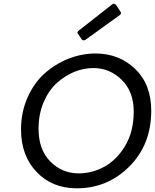

<svg xmlns="http://www.w3.org/2000/svg" viewBox="-20 -1014 840 1041"><path d="M629 -932 443 -798Q430 -791 423 -801L403 -830Q395 -839 408 -849L588 -990Q593 -994 597 -994L608 -989L633 -951Q641 -942 629 -932ZM396 7Q263 7 178.5 -81.5Q94 -170 94 -312Q94 -405 129 -484.5Q164 -564 221.5 -615.5Q279 -667 351 -695.5Q423 -724 498 -724Q626 -724 713 -640Q800 -556 800 -414Q800 -230 681.5 -111.5Q563 7 396 7ZM407 -74Q480 -74 546.5 -110.5Q613 -147 659 -224Q705 -301 705 -409Q705 -517 640 -581Q575 -645 487 -645Q380 -645 288 -564Q244 -524 216.5 -459.5Q189 -395 189 -316Q189 -203 252.5 -138.5Q316 -74 407 -74Z"/></svg>

Font: Sanchez
Style: Italic
Weight: 400
Designer: Daniel Hernández
Foundry: LatinoType
Version: Version 1.001